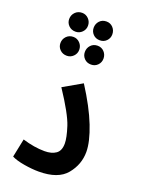

<svg xmlns="http://www.w3.org/2000/svg" viewBox="-159 -920 739 997"><g transform="rotate(20 210.5 -421.5)"><path d="M35 -23Q60 -10 104.5 -2.5Q149 5 186 5Q293 5 338.5 -50.5Q384 -106 384 -175Q384 -231 351 -315.5Q318 -400 250 -506L147 -447Q226 -328 245 -269Q264 -210 264 -178Q264 -138 240.5 -121.5Q217 -105 178 -105Q121 -105 56 -125ZM251 -744Q273 -744 287.5 -759Q302 -774 302 -795Q302 -817 287.5 -832.5Q273 -848 251 -848Q228 -848 213.5 -832.5Q199 -817 199 -795Q199 -774 213.5 -759Q228 -744 251 -744ZM117 -743Q138 -743 153 -758Q168 -773 168 -794Q168 -816 153 -831.5Q138 -847 117 -847Q94 -847 79 -831.5Q64 -816 64 -794Q64 -773 79 -758Q94 -743 117 -743ZM117 -610Q138 -610 153 -625Q168 -640 168 -661Q168 -683 153 -698.5Q138 -714 117 -714Q94 -714 79 -698.5Q64 -683 64 -661Q64 -640 79 -625Q94 -610 117 -610ZM251 -610Q273 -610 287.5 -625Q302 -640 302 -661Q302 -683 287.5 -698.5Q273 -714 251 -714Q228 -714 213.5 -698.5Q199 -683 199 -661Q199 -640 213.5 -625Q228 -610 251 -610Z"/></g></svg>

Font: Noto Sans Arabic UI ExtraCondensed Semi
Style: Regular
Weight: 600
Width: 3
Designer: Nadine Chahine - Monotype Design Team
Foundry: Monotype Imaging Inc.
Version: Version 1.900